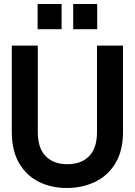

<svg xmlns="http://www.w3.org/2000/svg" viewBox="-20 -928 674 960"><path d="M314 12Q237 12 175 -18.5Q113 -49 76 -111.5Q39 -174 39 -269V-700H169V-268Q169 -187 208.5 -147Q248 -107 317 -107Q386 -107 425.5 -147Q465 -187 465 -268V-700H595V-269Q595 -174 557 -111.5Q519 -49 455 -18.5Q391 12 314 12ZM346 -782V-908H466V-782ZM168 -782V-908H288V-782Z"/></svg>

Font: HostGroteskBold
Style: Bold
Weight: 700
Designer: Doukan Karapınar based on Poppins by Indian Type Foundry, Jonny Pinhorn
Foundry: Element Type
Version: Version 1.001; ttfautohint (v1.8.4.7-5d5b)